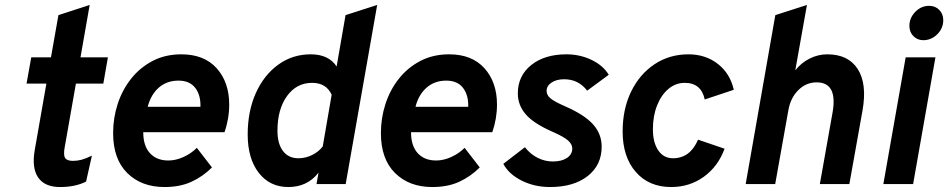

<svg xmlns="http://www.w3.org/2000/svg" viewBox="-20 -742 3822 774"><path d="M222 12Q160.5 12 134 -26.2Q107.5 -64.5 120 -137L167 -405H87L106 -511H185.5L215.5 -681L341.5 -722L304.5 -511H415L396.5 -405H286L241 -149.5Q235 -118 242.2 -105.8Q249.5 -93.5 274 -93.5Q292 -93.5 308.8 -98Q325.5 -102.5 350.5 -114.5L327 -10Q283.5 12 222 12Z M643.5 12Q550 12 493 -44.5Q436 -101 436 -205.5Q436 -266.5 454.5 -323.2Q473 -380 508.8 -425Q544.5 -470 595.5 -496.5Q646.5 -523 711 -523Q803 -523 853.5 -466.8Q904 -410.5 904 -320.5Q904 -263.5 885 -209H557.5Q557.5 -154 584.5 -124.5Q611.5 -95 658.5 -95Q688.5 -95 719.5 -109Q750.5 -123 773.5 -146L834.5 -67Q798 -30.5 751.8 -9.2Q705.5 12 643.5 12ZM575.5 -311.5H788Q789.5 -358.5 767 -387.8Q744.5 -417 699.5 -417Q652.5 -417 620.2 -388.8Q588 -360.5 575.5 -311.5Z M1142.5 12Q1067.5 12 1023 -45.5Q978.5 -103 978.5 -200Q978.5 -293.5 1011.2 -366.5Q1044 -439.5 1101.5 -481.2Q1159 -523 1232.5 -523Q1305 -523 1337 -474L1373 -681L1500.5 -722L1373.5 0H1256L1264 -46Q1219 12 1142.5 12ZM1183 -104Q1211.5 -104 1238 -117Q1264.5 -130 1281 -151.5L1317 -360Q1295.5 -408 1238 -408Q1175.5 -408 1137 -354.8Q1098.5 -301.5 1098.5 -215Q1098.5 -162.5 1120.8 -133.2Q1143 -104 1183 -104Z M1723 12Q1629.5 12 1572.5 -44.5Q1515.5 -101 1515.5 -205.5Q1515.5 -266.5 1534 -323.2Q1552.5 -380 1588.2 -425Q1624 -470 1675 -496.5Q1726 -523 1790.5 -523Q1882.5 -523 1933 -466.8Q1983.5 -410.5 1983.5 -320.5Q1983.5 -263.5 1964.5 -209H1637Q1637 -154 1664 -124.5Q1691 -95 1738 -95Q1768 -95 1799 -109Q1830 -123 1853 -146L1914 -67Q1877.5 -30.5 1831.2 -9.2Q1785 12 1723 12ZM1655 -311.5H1867.5Q1869 -358.5 1846.5 -387.8Q1824 -417 1779 -417Q1732 -417 1699.8 -388.8Q1667.5 -360.5 1655 -311.5Z M2197 12Q2135 12 2083.2 -13.8Q2031.5 -39.5 2009 -81.5L2096 -148.5Q2118.5 -120 2147.8 -105.5Q2177 -91 2208.5 -91Q2244 -91 2265.5 -105.2Q2287 -119.5 2287 -143Q2287 -160.5 2269.8 -175.8Q2252.5 -191 2207 -211Q2131.5 -244 2099.5 -281Q2067.5 -318 2067.5 -365.5Q2067.5 -436.5 2121.5 -479.8Q2175.5 -523 2263.5 -523Q2318 -523 2364.8 -500.5Q2411.5 -478 2434 -440.5L2347 -376.5Q2312 -422.5 2254 -422.5Q2223.5 -422.5 2203.5 -409.2Q2183.5 -396 2183.5 -375.5Q2183.5 -359 2198.5 -346Q2213.5 -333 2258 -313.5Q2337 -279 2371.2 -240.2Q2405.5 -201.5 2405.5 -151Q2405.5 -76.5 2349 -32.2Q2292.5 12 2197 12Z M2685.5 12Q2596 12 2543 -48.8Q2490 -109.5 2490 -212Q2490 -302.5 2524.2 -372.8Q2558.5 -443 2618.5 -483Q2678.5 -523 2755.5 -523Q2824.5 -523 2874 -484.2Q2923.5 -445.5 2938 -380L2821 -341Q2806.5 -408 2740.5 -408Q2703.5 -408 2674.5 -383.5Q2645.5 -359 2628.8 -316.8Q2612 -274.5 2612 -221Q2612 -167 2633.8 -135.5Q2655.5 -104 2693 -104Q2762 -104 2794 -179L2901 -142.5Q2874.5 -70.5 2817 -29.2Q2759.5 12 2685.5 12Z M2986 0 3105.5 -681 3233 -722 3186 -458.5Q3210 -489 3244 -506Q3278 -523 3315 -523Q3400 -523 3438 -463.2Q3476 -403.5 3457 -296.5L3404 0H3285L3336 -287Q3358 -410 3272 -410Q3229.5 -410 3198 -378.5Q3166.5 -347 3158 -297L3105 0Z M3702 -580Q3678 -580 3662 -596.5Q3646 -613 3646 -637.5Q3646 -670 3669.8 -694.2Q3693.5 -718.5 3725.5 -718.5Q3750.5 -718.5 3766.5 -702Q3782.5 -685.5 3782.5 -661Q3782.5 -628 3758.5 -604Q3734.5 -580 3702 -580ZM3541 0 3631 -511H3751L3661 0Z"/></svg>

Font: Overpass
Style: Bold Italic
Weight: 700
Italic angle: -10°
Designer: Delve Withrington, Dave Bailey, Thomas Jockin
Foundry: Delve Fonts LLC
Version: Version 4.000; ttfautohint (v1.8.3)